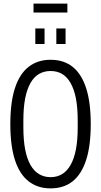

<svg xmlns="http://www.w3.org/2000/svg" viewBox="-20 -1028 558 1060"><path d="M259 12Q188 12 138 -27Q88 -66 62.5 -144.5Q37 -223 37 -343Q37 -463 62.5 -541.5Q88 -620 138 -659Q188 -698 259 -698Q332 -698 381 -659Q430 -620 455.5 -541.5Q481 -463 481 -343Q481 -223 455.5 -144.5Q430 -66 381 -27Q332 12 259 12ZM259 -50Q295 -50 322.5 -66.5Q350 -83 369.5 -117Q389 -151 399 -202.5Q409 -254 409 -325V-363Q409 -434 399 -485Q389 -536 369.5 -570Q350 -604 322.5 -620Q295 -636 259 -636Q224 -636 196 -620Q168 -604 148.5 -570Q129 -536 119 -485Q109 -434 109 -363V-325Q109 -254 119 -202.5Q129 -151 148.5 -117Q168 -83 196 -66.5Q224 -50 259 -50ZM175 -785V-871H226V-785ZM291 -785V-871H342V-785ZM165 -959V-1008H352V-959Z"/></svg>

Font: Archivo ExtraCondensed Light
Style: Regular
Weight: 300
Width: 2
Designer: Hector Gatti
Foundry: Omnibus-Type
Version: Version 2.001